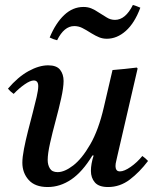

<svg xmlns="http://www.w3.org/2000/svg" viewBox="-20 -741 626 773"><path d="M398 -309 433 -459Q457 -461 482 -463.5Q507 -466 531 -469L534 -465L452 -111Q451 -104 448 -93Q445 -82 445 -72Q445 -63 449 -57Q453 -51 463 -51Q480 -51 506 -69Q532 -87 553 -113Q566 -104 576 -93Q542 -48 502.5 -18Q463 12 415 12Q378 12 362 -6.5Q346 -25 346 -53Q346 -81 357 -115H352Q312 -49 267 -18.5Q222 12 172 12Q121 12 95.5 -16.5Q70 -45 70 -86Q70 -108 76.5 -141.5Q83 -175 92.5 -212.5Q102 -250 111.5 -286Q121 -322 127.5 -350.5Q134 -379 134 -394Q134 -417 116 -417Q102 -417 79.5 -401.5Q57 -386 35 -363Q28 -368 22.5 -373Q17 -378 12 -384Q52 -431 94.5 -454.5Q137 -478 174 -478Q208 -478 222 -460Q236 -442 236 -415Q236 -389 226.5 -346Q217 -303 204 -255Q191 -207 181.5 -164.5Q172 -122 172 -97Q172 -77 181 -62.5Q190 -48 212 -48Q240 -48 275 -75Q310 -102 343.5 -160Q377 -218 398 -309ZM515 -721Q523 -719 530.5 -716Q538 -713 545 -710Q522 -648 486.5 -616.5Q451 -585 410 -585Q394 -585 380 -590.5Q366 -596 348 -607Q326 -621 311 -628.5Q296 -636 279 -636Q238 -636 210 -579Q196 -582 180 -590Q204 -648 238.5 -680.5Q273 -713 316 -713Q333 -713 347 -707.5Q361 -702 377 -691Q395 -680 410 -670.5Q425 -661 443 -661Q485 -661 515 -721Z"/></svg>

Font: Tiro Devanagari Marathi
Style: Italic
Weight: 400
Italic angle: -11°
Designer: Devanagari: John Hudson & Fiona Ross, assisted by Paul Hanslow. Latin: John Hudson with Paul Hanslow, assisted by Kaja S
Foundry: Tiro Typeworks Ltd.
Version: Version 1.52